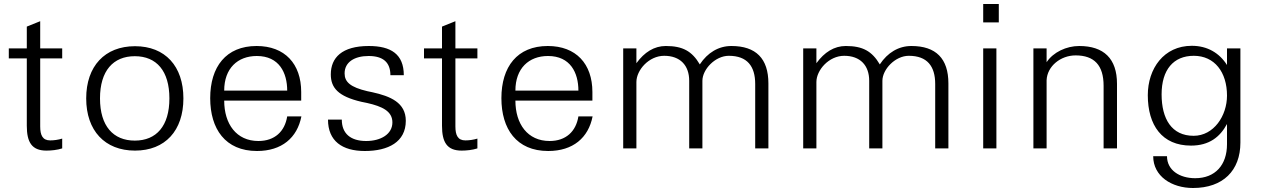

<svg xmlns="http://www.w3.org/2000/svg" viewBox="-20 -742 6308 960"><path d="M114 -450V-113C114 -31 139 11 212 11C237 11 266 8 291 0V-49C271 -43 250 -40 231 -40C193 -40 181 -66 181 -110V-450H291V-500H181V-636L114 -609V-500H24V-450Z M411 -250C411 -89 504 11 655 11C806 11 897 -89 897 -250C897 -411 806 -511 655 -511C504 -511 411 -411 411 -250ZM480 -250C480 -388 546 -461 654 -461C763 -461 827 -387 827 -250C827 -112 762 -39 654 -39C546 -39 480 -112 480 -250Z M1031 -251C1031 -98 1106 13 1265 13C1389 13 1466 -53 1487 -160H1416C1404 -85 1354 -37 1272 -37C1162 -37 1101 -122 1101 -239H1486V-282C1486 -423 1404 -512 1263 -512C1110 -512 1031 -408 1031 -251ZM1101 -289C1101 -400 1168 -462 1264 -462C1376 -462 1416 -378 1416 -289Z M1620 -144C1620 -37 1691 13 1804 13C1921 13 2009 -32 2009 -138C2009 -229 1932 -261 1841 -281L1817 -286C1732 -306 1703 -332 1703 -375C1703 -432 1753 -462 1823 -462C1896 -462 1932 -430 1932 -366H1999C1999 -471 1935 -512 1824 -512C1689 -512 1634 -453 1634 -370C1634 -303 1671 -260 1787 -233L1816 -227C1891 -210 1942 -186 1942 -130C1942 -71 1884 -37 1811 -37C1733 -37 1689 -74 1689 -144Z M2190 -450V-113C2190 -31 2215 11 2288 11C2313 11 2342 8 2367 0V-49C2347 -43 2326 -40 2307 -40C2269 -40 2257 -66 2257 -110V-450H2367V-500H2257V-636L2190 -609V-500H2100V-450Z M2487 -251C2487 -98 2562 13 2721 13C2845 13 2922 -53 2943 -160H2872C2860 -85 2810 -37 2728 -37C2618 -37 2557 -122 2557 -239H2942V-282C2942 -423 2860 -512 2719 -512C2566 -512 2487 -408 2487 -251ZM2557 -289C2557 -400 2624 -462 2720 -462C2832 -462 2872 -378 2872 -289Z M3162 0V-332C3162 -391 3224 -463 3301 -463C3381 -463 3426 -415 3426 -338V0H3492V-338C3492 -395 3556 -463 3624 -463C3716 -463 3756 -411 3756 -322V0H3822V-325C3822 -449 3760 -512 3637 -512C3573 -512 3518 -479 3479 -420C3440 -486 3394 -512 3309 -512C3251 -512 3202 -481 3162 -426V-500H3096V0Z M4062 0V-332C4062 -391 4124 -463 4201 -463C4281 -463 4326 -415 4326 -338V0H4392V-338C4392 -395 4456 -463 4524 -463C4616 -463 4656 -411 4656 -322V0H4722V-325C4722 -449 4660 -512 4537 -512C4473 -512 4418 -479 4379 -420C4340 -486 4294 -512 4209 -512C4151 -512 4102 -481 4062 -426V-500H3996V0Z M4962 0V-500H4896V0ZM4896 -630H4974V-722H4896Z M5213 -341C5216 -411 5283 -465 5358 -465C5451 -465 5498 -416 5498 -313V0H5565V-323C5565 -449 5499 -512 5376 -512C5312 -512 5246 -481 5213 -431V-500H5147V0H5213Z M5948 -63C5838 -63 5788 -148 5788 -270C5788 -393 5847 -463 5949 -463C6053 -463 6115 -381 6115 -264C6115 -163 6049 -63 5948 -63ZM5719 -266C5719 -116 5790 -14 5935 -14C6026 -14 6080 -57 6115 -122V-21C6115 83 6056 149 5956 149C5878 149 5815 109 5815 39H5746C5746 139 5838 198 5945 198C6095 198 6182 111 6182 -29V-500H6115V-417C6077 -477 6017 -513 5939 -513C5799 -513 5719 -399 5719 -266Z"/></svg>

Font: Perun Light
Style: Regular
Weight: 300
Foundry: Copyright (c) Stefan Peev, Context Ltd, 2016
Version: Version 1.089